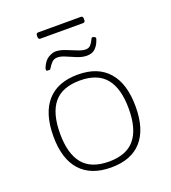

<svg xmlns="http://www.w3.org/2000/svg" viewBox="-147 -926 925 1040"><g transform="rotate(-20 315.0 -405.5)"><path d="M316 6Q200 6 139 -61.5Q78 -129 78 -259Q78 -391 138.5 -460Q199 -529 316 -529Q431 -529 491.5 -460Q552 -391 552 -259Q552 -129 492 -61.5Q432 6 316 6ZM316 -28Q417 -28 465 -86.5Q513 -145 513 -261Q513 -378 465 -436.5Q417 -495 316 -495Q213 -495 165 -436.5Q117 -378 117 -261Q117 -145 165 -86.5Q213 -28 316 -28ZM182 -605Q176 -605 169.5 -605.5Q163 -606 163 -612Q163 -619 166 -626Q182 -662 205 -675Q228 -688 246 -688Q270 -688 300 -676.5Q330 -665 357.5 -653.5Q385 -642 404 -642Q423 -642 433.5 -654.5Q444 -667 449.5 -679.5Q455 -692 459 -692Q465 -692 471.5 -688.5Q478 -685 478 -682Q478 -679 476 -672.5Q474 -666 468 -653Q456 -630 440 -619Q424 -608 399 -608Q373 -608 344.5 -619.5Q316 -631 290 -642.5Q264 -654 245 -654Q224 -654 212 -641.5Q200 -629 193 -617Q186 -605 182 -605ZM193 -781Q181 -781 181 -795V-803Q181 -817 193 -817H439Q451 -817 451 -803V-795Q451 -781 439 -781Z"/></g></svg>

Font: Asap Semi Expanded Thin
Style: Regular
Weight: 100
Width: 6
Designer: Pablo Cosgaya
Foundry: Omnibus-Type
Version: Version 3.001; ttfautohint (v1.8.4.7-5d5b)